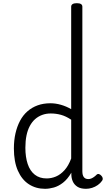

<svg xmlns="http://www.w3.org/2000/svg" viewBox="-20 -1166 668 1203"><path d="M262 17Q205 17 161 -11.5Q117 -40 92 -96.5Q67 -153 67 -236Q67 -287 77 -330.5Q87 -374 105.5 -409Q124 -444 152 -468.5Q180 -493 216 -506Q252 -519 296 -519Q328 -519 361.5 -509.5Q395 -500 426 -482V-1124Q426 -1135 435 -1140.5Q444 -1146 461 -1146Q479 -1146 487.5 -1140.5Q496 -1135 496 -1124V-93Q496 -68 505.5 -56Q515 -44 533 -44Q543 -44 551.5 -47.5Q560 -51 568.5 -57Q577 -63 586 -72Q593 -78 601 -75Q609 -72 615 -65Q622 -58 623.5 -49.5Q625 -41 620 -34Q609 -18 592.5 -6.5Q576 5 557 11Q538 17 519 17Q485 17 465 4Q445 -9 436 -29.5Q427 -50 427 -74Q427 -77 427 -79.5Q427 -82 427 -84Q403 -43 374.5 -21Q346 1 317 9Q288 17 262 17ZM139 -240Q139 -182 153.5 -138.5Q168 -95 198 -71.5Q228 -48 272 -48Q302 -48 330.5 -60Q359 -72 384 -99.5Q409 -127 426 -173V-416Q393 -438 362 -446.5Q331 -455 298 -455Q269 -455 244.5 -446Q220 -437 200.5 -420Q181 -403 167 -377Q153 -351 146 -317Q139 -283 139 -240Z"/></svg>

Font: Playwrite BR Light
Style: Regular
Weight: 300
Version: Version 1.003